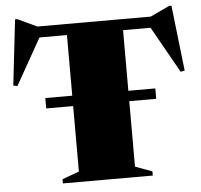

<svg xmlns="http://www.w3.org/2000/svg" viewBox="-53 -811 907 866"><g transform="rotate(-5 400.5 -378.0)"><path d="M151.5 -343.5V-390.5H273.5V-665H149L31 -455.5L12.5 -459L46.5 -756H56.5L144 -715H657L744.5 -756H754.5L788.5 -459L770 -455.5L652 -665H527.5V-390.5H649.5V-343.5H527.5V-47L604 -19V0H197V-19L273.5 -47V-343.5Z"/></g></svg>

Font: Newsreader 72pt ExtraBold
Style: Regular
Weight: 800
Designer: Hugues Gentile
Foundry: Production Type
Version: Version 1.003; ttfautohint (v1.8.3)